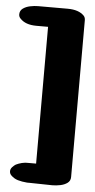

<svg xmlns="http://www.w3.org/2000/svg" viewBox="-177 -767 442 895"><g transform="rotate(5 44.0 -320.0)"><path d="M187 47Q187 65 173.5 75Q160 85 140.5 89Q121 93 103 93Q76 92 49 92Q22 92 -5 91H-15Q-40 89 -58.5 83.5Q-77 78 -91 64Q-99 56 -99 45Q-99 34 -90.5 25Q-82 16 -75 12Q-63 6 -47.5 2Q-32 -2 -15 -1H19V-641H-36Q-87 -641 -112 -668Q-120 -676 -120 -687Q-120 -705 -106 -715Q-92 -725 -72.5 -729Q-53 -733 -36 -733H103Q155 -733 180 -707Q187 -699 187 -687Z"/></g></svg>

Font: Nerko One
Style: Regular
Weight: 400
Designer: Nermin Kahrimanovic
Foundry: Nermin Kahrimanovic
Version: Version 1.101